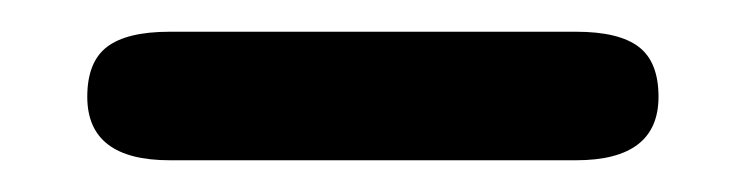

<svg xmlns="http://www.w3.org/2000/svg" viewBox="-20 -645 470 121"><path d="M35 -584Q35 -606 47.5 -615.5Q60 -625 87 -625H343Q370 -625 382.5 -615.5Q395 -606 395 -584Q395 -544 343 -544H87Q35 -544 35 -584Z"/></svg>

Font: Kodchasan
Style: Bold
Weight: 700
Designer: Katatrad Aksorn Co.,Ltd.
Foundry: Cadson Demak Co.,Ltd.
Version: Version 1.000; ttfautohint (v1.6)